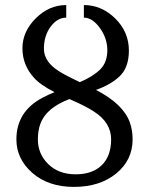

<svg xmlns="http://www.w3.org/2000/svg" viewBox="-20 -730 590 760"><path d="M312 -710Q382.3 -710 436.3 -656.7Q490.2 -603.5 490.2 -529.8Q490.2 -460.9 451.2 -425.8Q416.5 -394 359.9 -374Q467.3 -318.8 493.7 -246.1Q504.9 -215.3 504.9 -178.2Q504.9 -96.2 439.9 -43.2Q375 9.8 272.9 9.8Q170.9 9.8 107.9 -45.7Q44.9 -101.1 44.9 -178.2Q44.9 -289.1 149.4 -343.8Q169.4 -354.5 195.8 -365.2Q138.7 -394.5 113.8 -422.9Q68.8 -473.1 68.8 -538.8Q68.8 -604.5 121.3 -657.2Q173.8 -710 242.2 -710V-660.2Q207 -660.2 180.4 -624.3Q153.8 -588.4 153.8 -537.1Q153.8 -485.4 213.9 -447.8Q240.7 -430.7 295.9 -404.8Q348.6 -427.2 376.7 -455.3Q404.8 -483.4 404.8 -531Q404.8 -578.6 375.2 -619.4Q345.7 -660.2 312 -660.2ZM254.9 -337.9Q162.1 -302.7 139.6 -239.3Q129.9 -212.4 129.9 -178.2Q129.9 -120.6 171.1 -80.3Q212.4 -40 279.3 -40Q346.2 -40 383.1 -76.4Q419.9 -112.8 419.9 -178.2Q419.9 -245.1 351.6 -288.6Q320.8 -308.1 288.8 -322.5Q256.8 -336.9 254.9 -337.9Z"/></svg>

Font: Pfennig
Style: Medium
Weight: 500
Version: Version 20120410 ; ttfautohint (v0.8)